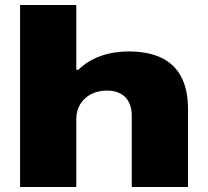

<svg xmlns="http://www.w3.org/2000/svg" viewBox="-20 -745 828 765"><path d="M60 0V-725H284V-467H292Q319 -493 351 -509Q383 -525 419 -532.5Q455 -540 492 -540Q571 -540 623.5 -514.5Q676 -489 702.5 -438Q729 -387 729 -312V0H505V-285Q505 -306 499 -324.5Q493 -343 481 -356Q469 -369 450.5 -376.5Q432 -384 406 -384Q370 -384 342.5 -369.5Q315 -355 299.5 -329.5Q284 -304 284 -271V0Z"/></svg>

Font: Archivo SemiBold Expanded Black
Style: Regular
Weight: 900
Width: 7
Version: Version 2.001